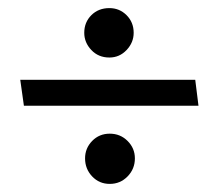

<svg xmlns="http://www.w3.org/2000/svg" viewBox="-20 -502 540 474"><path d="M250 -360Q275 -360 292.5 -378.5Q310 -397 310 -421Q310 -447 292.5 -464.5Q275 -482 250 -482Q223 -482 205.5 -464.5Q188 -447 188 -421Q188 -397 205.5 -378.5Q223 -360 250 -360ZM462 -305H30L39 -241H470ZM251 -48Q277 -48 295 -66.5Q313 -85 313 -111Q313 -136 295 -154Q277 -172 251 -172Q225 -172 207.5 -154Q190 -136 190 -111Q190 -85 207.5 -66.5Q225 -48 251 -48Z"/></svg>

Font: Catamaran
Style: Regular
Weight: 400
Designer: Pria Ravichandran
Version: Version 2.000